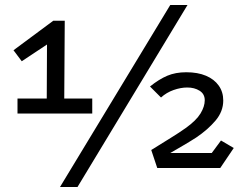

<svg xmlns="http://www.w3.org/2000/svg" viewBox="-20 -672 984 768"><path d="M193 -589H239L237 -278H349V-218H50V-278H167L168 -494L67 -427L34 -471ZM661 -652H730L290 76H220ZM609 0 585 -72Q628 -99 663 -120.5Q698 -142 723 -160Q765 -190 782 -218Q799 -246 799 -271Q799 -296 778.5 -309Q758 -322 729 -322Q703 -322 674.5 -312Q646 -302 624 -282L580 -326Q616 -355 649 -369Q682 -383 725 -383Q771 -383 804 -369Q837 -355 855 -329.5Q873 -304 873 -270Q873 -226 842 -189.5Q811 -153 765 -122Q740 -106 713.5 -90.5Q687 -75 661 -60H827L864 -110L915 -80L861 0Z"/></svg>

Font: Podkova VF Beta
Style: Regular
Weight: 400
Designer: Ilya Yudin
Foundry: Cyreal (www.cyreal.org)
Version: Version 2.100